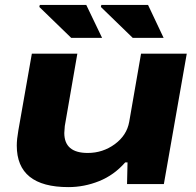

<svg xmlns="http://www.w3.org/2000/svg" viewBox="-20 -745 795 777"><path d="M517.1 -591.8 388.2 -716.8 390.1 -725.1H579.1L642.1 -591.8ZM268.1 -591.8 139.2 -716.8 141.1 -725.1H329.1L393.1 -591.8ZM256.8 12.2Q47.9 12.2 47.9 -155.8Q47.9 -181.2 54.2 -216.8L108.9 -527.8H293L242.2 -234.9Q240.2 -215.3 240.2 -207Q240.2 -126 335 -126Q396 -126 444.6 -161.6Q493.2 -197.3 502.9 -252L550.8 -527.8H735.8L643.1 0H494.1L496.1 -87.9H486.8Q441.4 -36.1 381.1 -12Q320.8 12.2 256.8 12.2Z"/></svg>

Font: Archivo Expanded ExtraBold
Style: Italic
Weight: 800
Width: 7
Italic angle: -10°
Designer: Hector Gatti
Foundry: Omnibus-Type
Version: Version 2.001